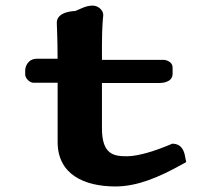

<svg xmlns="http://www.w3.org/2000/svg" viewBox="-20 -663 780 693"><path d="M71 -409.5V-392.9C71 -382.3 85.5 -364.3 101 -364.3H188V-150.4C188 -33.3 284.2 10 397.2 10C475.9 10 554.7 -23.9 636.1 -69.1L652 -78L648.5 -95.8C647 -103.6 642.9 -140.4 608.5 -143.9L602.1 -144.5L596.3 -142C542 -119.1 480.1 -99 438.3 -99C392.1 -99 348 -104 348 -199.6V-363.4H554C561.6 -363.4 603 -363.6 603 -397.2V-419.4C603 -439.3 580.9 -447 570 -447H348V-504C348 -567.9 352.4 -605.4 352.7 -607.3L352.7 -607.8V-609C352.7 -626.2 334.6 -642.8 314.4 -642.8C288.8 -642.8 268.2 -629.3 251.2 -623.2C251.2 -623.2 185 -623 185 -581C185 -568.2 187.5 -538.9 187.9 -451.1L114 -451C80 -451 71 -421.9 71 -409.5Z"/></svg>

Font: Linux Libertine Mono O 
Style: Mono Bold
Weight: 400
Designer: Philipp H. Poll
Foundry: Philipp H. Poll
Version: Version 5.1.7